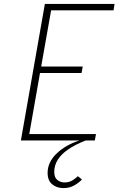

<svg xmlns="http://www.w3.org/2000/svg" viewBox="-20 -720 607 984"><path d="M87 0 210 -700H567L562 -667H242L191 -379H404L398 -346H185L130 -33H472L466 0ZM305 244Q271.5 244 247.8 224.8Q224 205.5 224 166Q224 111 270.2 66.8Q316.5 22.5 387 0H419Q365 21 329.2 45.8Q293.5 70.5 275.8 99.2Q258 128 258 161Q258 190 274.2 202.5Q290.5 215 310 215Q335.5 215 352.8 203.5Q370 192 379 183L400 200Q384.5 216.5 360.5 230.2Q336.5 244 305 244Z"/></svg>

Font: Overpass Thin
Style: Italic
Weight: 250
Italic angle: -10°
Designer: Delve Withrington, Dave Bailey, Thomas Jockin
Foundry: Delve Fonts LLC
Version: Version 4.000